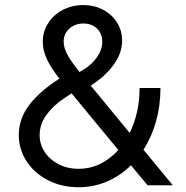

<svg xmlns="http://www.w3.org/2000/svg" viewBox="-20 -746 748 773"><path d="M55.7 -202.1Q55.7 -263.7 92 -315.4Q128.4 -367.2 196.3 -414.1L219.2 -429.7Q185.5 -472.2 168.9 -507.6Q152.3 -543 152.3 -578.1Q152.3 -619.1 174.1 -653.1Q195.8 -687 233.2 -706.3Q270.5 -725.6 315.4 -725.6Q359.9 -725.6 395.5 -706.5Q431.2 -687.5 451.4 -654.8Q471.7 -622.1 471.7 -583Q471.7 -533.7 439.9 -488.8Q408.2 -443.8 358.4 -410.2L345.2 -401.4L502 -210.9Q521.5 -250 531.7 -295.9Q542 -341.8 542 -391.6H626Q626 -321.3 608.4 -258.1Q590.8 -194.8 557.6 -143.1L675.8 0H574.2L507.3 -80.6Q464.4 -38.1 410.6 -15.1Q356.9 7.8 295.9 7.8Q228.5 7.8 173.6 -20.3Q118.7 -48.3 87.2 -96.4Q55.7 -144.5 55.7 -202.1ZM296.9 -66.4Q342.8 -66.4 383.3 -86.2Q423.8 -106 456.5 -142.1L268.1 -370.1L240.2 -351.6Q194.8 -321.8 167.2 -283.9Q139.6 -246.1 139.6 -202.1Q139.6 -165.5 159.7 -134.5Q179.7 -103.5 215.6 -85Q251.5 -66.4 296.9 -66.4ZM300.3 -456.1 316.4 -465.8Q350.1 -486.3 370.8 -516.1Q391.6 -545.9 391.6 -578.1Q391.6 -610.8 370.4 -631.1Q349.1 -651.4 315.4 -651.4Q293 -651.4 274.9 -641.8Q256.8 -632.3 246.6 -616Q236.3 -599.6 236.3 -579.1Q236.3 -552.2 252.9 -523.2Q269.5 -494.1 300.3 -456.1Z"/></svg>

Font: Reddit Sans Fudge
Style: Regular
Weight: 400
Designer: Stephen Hutchings
Foundry: Reddit
Version: Version 1.011